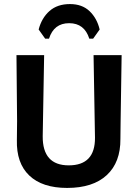

<svg xmlns="http://www.w3.org/2000/svg" viewBox="-20 -915 678 944"><path d="M202 -725 170 -770Q185 -827 223.5 -861Q262 -895 324 -895Q384 -895 420.5 -860Q457 -825 470 -770L438 -725H419Q395 -801 320 -801Q245 -801 221 -725ZM578 -644 573 -317 572 -232Q573 -117 505 -54Q437 9 310 9Q188 9 124 -52Q60 -113 63 -227L64 -320L61 -644H197L190 -245Q189 -102 318 -102Q448 -102 447 -238L440 -644Z"/></svg>

Font: Alegreya Sans SC
Style: Bold
Weight: 700
Designer: Juan Pablo del Peral
Foundry: Huerta Tipografica
Version: Version 2.007